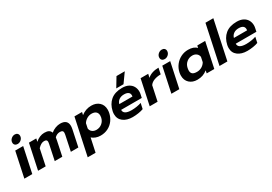

<svg xmlns="http://www.w3.org/2000/svg" viewBox="42 -1855 4527 3190"><g transform="rotate(-30 2305.5 -260.0)"><path d="M134 -617Q134 -658 165.5 -687Q197 -716 237 -716Q267 -716 285.5 -698.5Q304 -681 304 -653Q304 -612 273 -583Q242 -554 202 -554Q171 -554 152.5 -571.5Q134 -589 134 -617ZM111 -480H263L161 0H9Z M374 -480H515L502 -422Q540 -457 585 -476Q630 -495 675 -495Q730 -495 759 -478Q788 -461 800 -426Q838 -459 886.5 -477Q935 -495 979 -495Q1118 -495 1118 -371Q1118 -349 1111 -312L1045 0H901L962 -291Q967 -314 967 -328Q967 -354 952.5 -365.5Q938 -377 905 -377Q849 -377 805 -333Q802 -310 796 -281L737 0H592L654 -296Q659 -319 659 -332Q659 -356 645.5 -366.5Q632 -377 603 -377Q544 -377 483 -310L418 0H272Z M1247 -480H1393L1381 -427Q1469 -495 1576 -495Q1668 -495 1725 -442.5Q1782 -390 1782 -301Q1782 -273 1776 -241Q1760 -165 1717 -107Q1674 -49 1609.5 -17Q1545 15 1467 15Q1418 15 1375.5 -1Q1333 -17 1305 -43L1249 219H1098ZM1622 -241Q1626 -258 1626 -278Q1626 -325 1597 -351Q1568 -377 1513 -377Q1466 -377 1423.5 -352Q1381 -327 1356 -286L1337 -195Q1343 -153 1375 -128Q1407 -103 1454 -103Q1515 -103 1562 -141Q1609 -179 1622 -241Z M2187 -711H2346L2220 -535H2081ZM1834 -183Q1834 -208 1840 -238Q1866 -359 1947.5 -427Q2029 -495 2167 -495Q2240 -495 2289.5 -468.5Q2339 -442 2363.5 -397.5Q2388 -353 2388 -299Q2388 -273 2382 -247L2369 -186H1973Q1969 -94 2125 -94Q2171 -94 2222 -102Q2273 -110 2312 -124L2289 -18Q2251 -3 2194 6Q2137 15 2082 15Q1972 15 1903 -37Q1834 -89 1834 -183ZM2247 -284Q2249 -298 2249 -305Q2249 -385 2141 -385Q2084 -385 2045.5 -358Q2007 -331 1994 -284Z M2516 -480H2662L2647 -411Q2683 -446 2739 -464.5Q2795 -483 2861 -483L2837 -368Q2767 -368 2710.5 -347Q2654 -326 2625 -283L2565 0H2414Z M2955 -617Q2955 -658 2986.5 -687Q3018 -716 3058 -716Q3088 -716 3106.5 -698.5Q3125 -681 3125 -653Q3125 -612 3094 -583Q3063 -554 3023 -554Q2992 -554 2973.5 -571.5Q2955 -589 2955 -617ZM2932 -480H3084L2982 0H2830Z M3117 -180Q3117 -208 3123 -239Q3139 -314 3184 -372Q3229 -430 3293.5 -462.5Q3358 -495 3432 -495Q3542 -495 3594 -437L3604 -480H3755L3653 0H3507L3518 -52Q3473 -17 3426.5 -1Q3380 15 3323 15Q3231 15 3174 -38Q3117 -91 3117 -180ZM3543 -194 3562 -285Q3557 -326 3525 -351.5Q3493 -377 3446 -377Q3385 -377 3338 -339Q3291 -301 3278 -239Q3272 -212 3272 -189Q3272 -145 3298 -123.5Q3324 -102 3382 -102Q3433 -102 3475.5 -126.5Q3518 -151 3543 -194Z M3910 -739H4061L3904 0H3753Z M4033 -183Q4033 -208 4039 -238Q4065 -359 4146.5 -427Q4228 -495 4366 -495Q4439 -495 4488.5 -468.5Q4538 -442 4562.5 -397.5Q4587 -353 4587 -299Q4587 -273 4581 -247L4568 -186H4172Q4168 -94 4324 -94Q4370 -94 4421 -102Q4472 -110 4511 -124L4488 -18Q4450 -3 4393 6Q4336 15 4281 15Q4171 15 4102 -37Q4033 -89 4033 -183ZM4446 -284Q4448 -298 4448 -305Q4448 -385 4340 -385Q4283 -385 4244.5 -358Q4206 -331 4193 -284Z"/></g></svg>

Font: Prompt SemiBold
Style: Italic
Weight: 600
Italic angle: -12°
Designer: Katatrad Team
Foundry: CadsonDemak
Version: Version 1.001